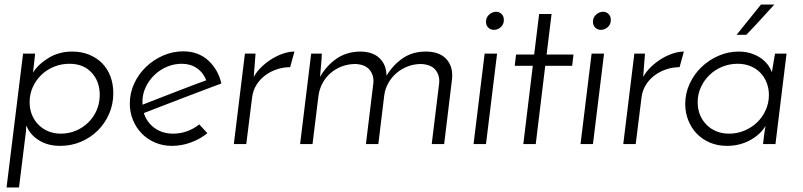

<svg xmlns="http://www.w3.org/2000/svg" viewBox="-20 -637 3550 849"><path d="M421 -218Q421 -277 385 -316Q349 -355 287 -355Q251 -355 219 -342Q187 -329 163 -306Q139 -283 125 -252Q111 -221 111 -185Q111 -155 121 -130Q131 -105 149.5 -86Q168 -67 193.5 -56.5Q219 -46 249 -46Q285 -46 316.5 -59.5Q348 -73 371.5 -96.5Q395 -120 408 -151Q421 -182 421 -218ZM481 -225Q481 -176 462.5 -133.5Q444 -91 412 -59.5Q380 -28 337.5 -10Q295 8 246 8Q190 8 150 -18Q110 -44 97 -82Q95 -72 95 -62.5Q95 -53 93 -42L64 192H9L82 -400H135Q135 -397 134 -387Q133 -377 131.5 -364.5Q130 -352 128.5 -339Q127 -326 126 -316Q149 -353 195 -381Q241 -409 299 -409Q340 -409 373.5 -395.5Q407 -382 431 -358Q455 -334 468 -300Q481 -266 481 -225Z M897 -48Q865 -22 824 -7Q783 8 741 8Q700 8 666 -6.5Q632 -21 607 -46.5Q582 -72 568 -106Q554 -140 554 -179Q554 -226 573.5 -268Q593 -310 626 -341.5Q659 -373 701.5 -391.5Q744 -410 790 -410Q856 -410 900 -370.5Q944 -331 959 -268Q924 -255 880.5 -238.5Q837 -222 791 -204.5Q745 -187 700 -169.5Q655 -152 616 -137Q629 -96 663.5 -71Q698 -46 746 -46Q778 -46 808 -57Q838 -68 861 -87ZM892 -282Q879 -316 850.5 -335.5Q822 -355 784 -355Q749 -355 717.5 -341.5Q686 -328 662 -304.5Q638 -281 624 -251Q610 -221 610 -188V-174Q643 -187 679.5 -201Q716 -215 753 -229.5Q790 -244 826 -257.5Q862 -271 892 -282Z M1263 -340Q1233 -340 1204.5 -330.5Q1176 -321 1153 -304Q1130 -287 1114.5 -262.5Q1099 -238 1095 -208L1069 0H1014L1063 -400H1110L1102 -297Q1117 -323 1139 -343.5Q1161 -364 1185.5 -378.5Q1210 -393 1235 -401Q1260 -409 1282 -409Z M1356 -400H1403Q1403 -391 1402 -376.5Q1401 -362 1399.5 -346.5Q1398 -331 1397 -317.5Q1396 -304 1395 -297Q1424 -347 1468 -377.5Q1512 -408 1572 -409Q1628 -409 1658.5 -379.5Q1689 -350 1689 -302Q1718 -350 1761 -379.5Q1804 -409 1863 -409Q1923 -409 1953.5 -376Q1984 -343 1979 -289L1944 0H1889L1922 -270Q1925 -304 1905.5 -328Q1886 -352 1842 -354Q1811 -354 1783.5 -343.5Q1756 -333 1734 -314.5Q1712 -296 1697.5 -270.5Q1683 -245 1679 -215L1653 0H1598L1631 -270Q1634 -304 1614.5 -328Q1595 -352 1552 -354Q1520 -354 1492 -343.5Q1464 -333 1442 -314Q1420 -295 1406 -269Q1392 -243 1388 -212L1362 0H1307Z M2129 -541Q2129 -560 2143 -572.5Q2157 -585 2174 -585Q2188 -585 2198 -575Q2208 -565 2208 -549Q2208 -529 2194.5 -517Q2181 -505 2164 -505Q2150 -505 2139.5 -514.5Q2129 -524 2129 -541ZM2129 0H2074L2123 -400H2178Z M2364 -575H2419L2397 -396H2516L2510 -346H2391L2349 0H2294L2336 -346H2256L2262 -396H2342Z M2602 -541Q2602 -560 2616 -572.5Q2630 -585 2647 -585Q2661 -585 2671 -575Q2681 -565 2681 -549Q2681 -529 2667.5 -517Q2654 -505 2637 -505Q2623 -505 2612.5 -514.5Q2602 -524 2602 -541ZM2602 0H2547L2596 -400H2651Z M2985 -340Q2955 -340 2926.5 -330.5Q2898 -321 2875 -304Q2852 -287 2836.5 -262.5Q2821 -238 2817 -208L2791 0H2736L2785 -400H2832L2824 -297Q2839 -323 2861 -343.5Q2883 -364 2907.5 -378.5Q2932 -393 2957 -401Q2982 -409 3004 -409Z M3010 -177Q3010 -224 3029.5 -266.5Q3049 -309 3082 -340.5Q3115 -372 3157.5 -390.5Q3200 -409 3246 -409Q3276 -409 3301 -401Q3326 -393 3345 -379.5Q3364 -366 3376 -349.5Q3388 -333 3393 -317L3407 -400H3458L3409 0H3354L3359 -41Q3361 -52 3362 -62Q3363 -72 3365 -81Q3356 -64 3340 -48.5Q3324 -33 3302 -20Q3280 -7 3253 0.5Q3226 8 3195 8Q3153 8 3119 -6.5Q3085 -21 3061 -46Q3037 -71 3023.5 -105Q3010 -139 3010 -177ZM3065 -185Q3065 -155 3075 -130Q3085 -105 3103.5 -86Q3122 -67 3147.5 -56.5Q3173 -46 3204 -46Q3240 -46 3272 -59.5Q3304 -73 3328 -96Q3352 -119 3366 -150.5Q3380 -182 3380 -217Q3380 -246 3370 -271.5Q3360 -297 3342 -315.5Q3324 -334 3298.5 -344.5Q3273 -355 3242 -355Q3206 -355 3174 -342Q3142 -329 3118 -306Q3094 -283 3079.5 -252Q3065 -221 3065 -185ZM3237 -483 3345 -617H3404Q3373 -583 3342.5 -549.5Q3312 -516 3280 -483Z"/></svg>

Font: Josefin Sans
Style: Italic
Weight: 400
Italic angle: -7.5°
Designer: Santiago Orozco
Foundry: Typemade